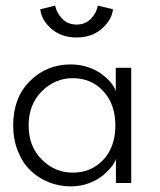

<svg xmlns="http://www.w3.org/2000/svg" viewBox="-20 -652 570 684"><path d="M382.5 -619Q378.5 -581.5 343 -550Q307.5 -518.5 253 -518.5Q198.5 -518.5 163 -549.5Q127.5 -580.5 123.5 -619L176.5 -632Q181.5 -606.5 201.5 -585.5Q221.5 -564.5 253 -564.5Q284.5 -564.5 304.2 -585.5Q324 -606.5 328.5 -632ZM393 0V-86Q390.5 -75 378.2 -59.2Q366 -43.5 346.5 -27Q327 -10.5 296.5 0.8Q266 12 232.5 12Q190.5 12 153.2 -3Q116 -18 88 -45.2Q60 -72.5 43.5 -114Q27 -155.5 27 -205Q27 -304 86.5 -363.2Q146 -422.5 232.5 -422.5Q266 -422.5 296.2 -411.8Q326.5 -401 346.2 -385.2Q366 -369.5 378.2 -353.5Q390.5 -337.5 392.5 -325V-410.5H447.5V0ZM239 -37Q305.5 -37 348.2 -83Q391 -129 391 -205Q391 -280.5 348.2 -327Q305.5 -373.5 239 -373.5Q176 -373.5 129 -326.8Q82 -280 82 -205Q82 -130 129 -83.5Q176 -37 239 -37Z"/></svg>

Font: League Spartan Light
Style: Regular
Weight: 277
Foundry: The League of Moveable Type
Version: Version 2.002